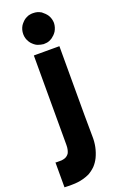

<svg xmlns="http://www.w3.org/2000/svg" viewBox="-193 -777 655 1048"><g transform="rotate(-20 135.0 -252.5)"><path d="M151.4 -728.5Q164.1 -728.5 174.8 -725.6Q185.5 -722.7 197.3 -715.8Q206.1 -709 213.9 -701.2Q221.7 -693.4 227.5 -684.6Q240.2 -663.1 240.2 -638.7Q239.3 -614.3 226.6 -592.8Q220.7 -584 213.9 -577.1Q207 -570.3 199.2 -564.5Q179.7 -551.8 164.1 -550.8Q148.4 -549.8 151.4 -549.8Q148.4 -549.8 146.5 -549.8Q144.5 -549.8 141.6 -550.8Q131.8 -551.8 124 -554.7Q115.2 -556.6 106.4 -561.5Q96.7 -567.4 88.9 -575.2Q81.1 -582 75.2 -591.8Q61.5 -613.3 61.5 -638.7Q61.5 -664.1 74.2 -685.5Q80.1 -694.3 86.9 -701.2Q93.8 -709 102.5 -714.8Q112.3 -720.7 122.1 -724.6Q132.8 -727.5 143.6 -728.5Q146.5 -728.5 148.4 -728.5Q150.4 -728.5 151.4 -728.5ZM76.2 9.8Q76.2 -7.8 76.2 -26.4Q76.2 -44.9 76.2 -62.5Q76.2 -102.5 76.2 -142.6Q76.2 -182.6 76.2 -221.7Q76.2 -261.7 76.2 -301.8Q76.2 -340.8 76.2 -380.9Q76.2 -413.1 76.2 -445.3Q76.2 -477.5 76.2 -509.8Q78.1 -509.8 81.1 -509.8Q84 -509.8 85.9 -509.8Q100.6 -509.8 115.2 -509.8Q129.9 -509.8 144.5 -509.8Q154.3 -509.8 165 -509.8Q174.8 -509.8 184.6 -509.8Q195.3 -509.8 205.1 -509.8Q214.8 -509.8 224.6 -509.8Q224.6 -507.8 224.6 -504.9Q224.6 -502.9 224.6 -500Q224.6 -442.4 224.6 -383.8Q224.6 -326.2 224.6 -267.6Q224.6 -228.5 224.6 -188.5Q224.6 -148.4 224.6 -109.4Q224.6 -49.8 225.6 13.7Q227.5 76.2 201.2 131.8Q189.5 155.3 172.9 172.9Q155.3 190.4 132.8 203.1Q98.6 218.8 61.5 222.7Q40 224.6 18.6 224.6Q2.9 224.6 -12.7 223.6Q-12.7 220.7 -12.7 218.8Q-12.7 216.8 -12.7 213.9Q-12.7 199.2 -12.7 183.6Q-12.7 168.9 -12.7 154.3Q-12.7 144.5 -12.7 134.8Q-12.7 125 -12.7 114.3Q-12.7 105.5 -12.7 96.7Q-12.7 87.9 -12.7 79.1Q-10.7 79.1 -7.8 80.1Q-4.9 80.1 -2 80.1Q9.8 80.1 21.5 80.1Q33.2 79.1 43.9 75.2Q50.8 72.3 56.6 67.4Q61.5 63.5 66.4 56.6Q70.3 49.8 73.2 38.1Q76.2 26.4 76.2 9.8Z"/></g></svg>

Font: LeFont
Style: Bold
Weight: 800
Designer: Leryon MEDIA
Version: Version 1.0